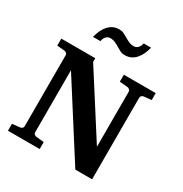

<svg xmlns="http://www.w3.org/2000/svg" viewBox="-203 -1057 1151 1210"><g transform="rotate(30 372.0 -452.0)"><path d="M661.1 -615.2Q652.8 -614.3 646 -608.4Q639.2 -602.5 639.2 -592.8V0H517.1L180.2 -528.8V-78.1Q180.2 -68.4 187 -62.7Q193.8 -57.1 202.1 -56.2L257.8 -50.8V0H26.9V-50.8L82 -56.2Q91.3 -57.1 97.7 -62.7Q104 -68.4 104 -78.1V-592.8Q104 -602.5 97.7 -608.4Q91.3 -614.3 82 -615.2L27.8 -620.1V-670.9H274.9V-644L563 -192.9V-592.8Q563 -602.5 555.9 -608.4Q548.8 -614.3 540 -615.2L482.9 -620.1V-670.9H714.8V-620.1ZM546.4 -904.3Q540 -878.4 529.8 -856Q519.5 -833.5 504.9 -816.7Q490.2 -799.8 470.5 -790Q450.7 -780.3 425.3 -780.3Q405.8 -780.3 391.1 -787.8Q376.5 -795.4 362.1 -804.2Q347.7 -813 331.5 -820.6Q315.4 -828.1 293.5 -828.1Q276.9 -828.1 264.4 -814.5Q252 -800.8 249.5 -780.3H195.3Q201.7 -806.2 211.9 -828.6Q222.2 -851.1 236.8 -867.9Q251.5 -884.8 271 -894.5Q290.5 -904.3 315.4 -904.3Q335 -904.3 350.1 -897Q365.2 -889.6 379.6 -880.9Q394 -872.1 410.2 -864.7Q426.3 -857.4 448.2 -857.4Q456.1 -857.4 463.6 -861.1Q471.2 -864.7 477.1 -871.1Q482.9 -877.4 487.1 -886Q491.2 -894.5 492.2 -904.3Z"/></g></svg>

Font: Charis SIL Eur
Style: Bold
Weight: 700
Foundry: SIL International
Version: Version 5.000